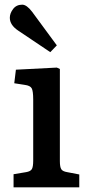

<svg xmlns="http://www.w3.org/2000/svg" viewBox="-20 -801 383 821"><path d="M38 0V-56L92 -65Q110 -68 116 -77.5Q122 -87 122 -115V-375Q122 -412 115.5 -423.5Q109 -435 86 -438L41 -445L48 -503L223 -512L236 -506V-112Q236 -87 242 -77.5Q248 -68 267 -65L319 -55V0ZM195 -578 58 -670Q22 -694 22 -725Q22 -744 36 -762.5Q50 -781 75 -781Q94 -781 117 -751L223 -607Z"/></svg>

Font: Literata 12pt Medium
Style: Regular
Weight: 500
Designer: Latin by Veronika Burian and Jose Scaglione. Greek by Irene Vlachou. Cyrillic by Vera Evstafieva.
Foundry: TypeTogether
Version: Version 3.002